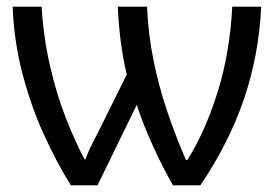

<svg xmlns="http://www.w3.org/2000/svg" viewBox="-20 -557 829 577"><path d="M765 -537Q758 -391 713 -259Q668 -127 582 0H500Q470 -52 440 -117.5Q410 -183 391 -242L273 0H193Q151 -67 112 -152.5Q73 -238 47.5 -335.5Q22 -433 18 -537H105Q111 -442 131 -356Q151 -270 179 -199.5Q207 -129 234 -78H237Q246 -104 260 -130.5Q274 -157 287 -184L361 -333Q349 -383 342.5 -435.5Q336 -488 334 -537H422Q425 -456 441.5 -375Q458 -294 484 -218Q510 -142 539 -76H543Q597 -162 634 -280.5Q671 -399 678 -537Z"/></svg>

Font: Noto Sans IKEA
Style: Regular
Weight: 400
Designer: Monotype Design Team
Foundry: Monotype Imaging Inc.
Version: Version 2.001